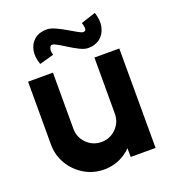

<svg xmlns="http://www.w3.org/2000/svg" viewBox="-132 -798 802 907"><g transform="rotate(-20 269.5 -344.5)"><path d="M40 -184.5V-500H165V-218Q165 -174.5 195.5 -144Q226 -113.5 269.5 -113.5Q312.5 -113.5 343 -144Q373.5 -174.5 373.5 -218V-500H498.5L499 0H374L373.5 -44Q348 -17.5 312.8 -2.2Q277.5 13 237.5 13Q183 13 138.2 -13.8Q93.5 -40.5 66.8 -85.2Q40 -130 40 -184.5ZM362.5 -552Q343.5 -552 318 -565Q292.5 -578 267.5 -594Q242.5 -610 223.5 -619.8Q204.5 -629.5 198.5 -622.5Q192.5 -615.5 191.2 -605.2Q190 -595 194.5 -579L122.5 -559Q108.5 -598.5 115 -631Q121.5 -663.5 145.2 -682.8Q169 -702 206.5 -702Q224.5 -702 248.5 -691.2Q272.5 -680.5 296.2 -666.5Q320 -652.5 338.8 -641.8Q357.5 -631 365 -631Q380 -631 379.2 -645.5Q378.5 -660 373.5 -673.5L447.5 -697.5Q461 -656 453.5 -623Q446 -590 422 -571Q398 -552 362.5 -552Z"/></g></svg>

Font: Urbanist
Style: Bold
Weight: 700
Designer: Corey Hu
Foundry: Corey Hu
Version: Version 1.330; ttfautohint (v1.8.4.7-5d5b)